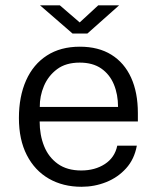

<svg xmlns="http://www.w3.org/2000/svg" viewBox="-20 -706 602 736"><path d="M132 -240.5Q132 -188.5 149 -146Q166 -103.5 201.5 -78Q237 -52.5 291.5 -52.5Q344 -52.5 382 -77.2Q420 -102 429.5 -147.5H504.5Q495 -95.5 463.2 -60.5Q431.5 -25.5 386.8 -7.8Q342 10 292.5 10Q221.5 10 167.2 -21.2Q113 -52.5 82.8 -111.5Q52.5 -170.5 52.5 -253.5Q52.5 -336 80 -397.8Q107.5 -459.5 159.8 -493.2Q212 -527 286 -527Q357.5 -527 407 -496.2Q456.5 -465.5 482.5 -408.5Q508.5 -351.5 508.5 -272.5V-240.5ZM132.5 -296H432.5Q432.5 -344 416.5 -382.5Q400.5 -421 368 -443.5Q335.5 -466 285.5 -466Q232.5 -466 198.8 -440.8Q165 -415.5 148.5 -376.5Q132 -337.5 132.5 -296ZM258 -577.5 133.5 -685.5H209.5L285.5 -620L356.5 -685.5H436.5L315 -577.5Z"/></svg>

Font: Public Sans Thin Light
Style: Regular
Weight: 300
Version: Version 1.007